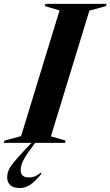

<svg xmlns="http://www.w3.org/2000/svg" viewBox="-66 -735 568 988"><path d="M40.5 140Q40.5 178 81.5 178Q99.5 178 113.8 172.2Q128 166.5 143.5 154L147.5 159Q112 202 87.2 217.2Q62.5 232.5 36.5 232.5Q2 232.5 -13.5 217.5Q-29 202.5 -29 179Q-29 160.5 -22.8 143.8Q-16.5 127 3.2 102.2Q23 77.5 63.5 34.5L96 0H-46L-43 -11.5L42.5 -34.5L240.5 -681.5L165 -703.5L168 -715H482.5L479.5 -703.5L394 -680.5L196 -33.5L271.5 -11.5L268.5 0H115.5L101.5 18.5Q75 53.5 62 75.5Q49 97.5 44.8 112.2Q40.5 127 40.5 140Z"/></svg>

Font: Newsreader 72pt SemiBold
Style: Italic
Weight: 600
Italic angle: -17°
Designer: Hugues Gentile
Foundry: Production Type
Version: Version 1.003; ttfautohint (v1.8.3)